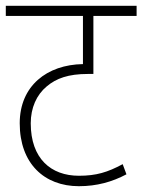

<svg xmlns="http://www.w3.org/2000/svg" viewBox="-20 -642 491 662"><path d="M451 -587V-622H0V-587H266V-421C142 -419 48 -346 48 -217C48 -78 133 0 252 0C314 0 367 -15 416 -41L403 -76C351 -48 312 -36 252 -36C156 -36 86 -95 86 -217C86 -270 106 -315 141 -344C174 -372 216 -387 283 -387H302V-587Z"/></svg>

Font: Noto Sans Devanagari UI SemiCondensed ExtraLight
Style: Regular
Weight: 200
Width: 4
Designer: Jelle Bosma - Monotype Design Team
Foundry: Monotype Imaging Inc.
Version: Version 2.004